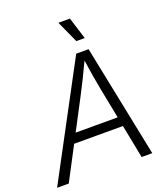

<svg xmlns="http://www.w3.org/2000/svg" viewBox="-189 -1055 1015 1169"><g transform="rotate(-20 318.5 -470.5)"><path d="M-22.9 0 365.7 -727.5H445.8L593.8 0H524.9L431.2 -477.1Q423.8 -515.1 414.8 -568.4Q405.8 -621.6 395 -696.3H411.1Q377 -623.5 350.8 -570.6Q324.7 -517.6 303.2 -477.1L52.7 0ZM138.7 -216.3 148.9 -276.9H514.2L503.9 -216.3ZM392.6 -799.3 328.1 -941.4H402.8L447.3 -799.3Z"/></g></svg>

Font: Inter 20pt Light
Style: Italic
Weight: 300
Italic angle: -9.3988°
Version: Version 4.001;git-66647c0bb